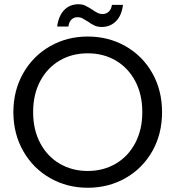

<svg xmlns="http://www.w3.org/2000/svg" viewBox="-20 -877 826 904"><path d="M393 7Q296 7 216 -38.5Q136 -84 89.5 -165.5Q43 -247 43 -349Q43 -451 89.5 -532.5Q136 -614 216 -659.5Q296 -705 393 -705Q491 -705 571 -659.5Q651 -614 697 -533Q743 -452 743 -349Q743 -246 697 -165Q651 -84 571 -38.5Q491 7 393 7ZM393 -72Q466 -72 524.5 -106Q583 -140 616.5 -203Q650 -266 650 -349Q650 -433 616.5 -495.5Q583 -558 525 -592Q467 -626 393 -626Q319 -626 261 -592Q203 -558 169.5 -495.5Q136 -433 136 -349Q136 -266 169.5 -203Q203 -140 261.5 -106Q320 -72 393 -72ZM249 -752Q256 -803 282.5 -830Q309 -857 349 -857Q368 -857 381.5 -850.5Q395 -844 414 -832Q428 -822 439 -816.5Q450 -811 463 -811Q480 -811 492 -822Q504 -833 507 -854H559Q553 -804 526 -777Q499 -750 459 -750Q440 -750 425.5 -756.5Q411 -763 393 -776Q377 -786 367.5 -791Q358 -796 345 -796Q328 -796 316.5 -785Q305 -774 302 -752Z"/></svg>

Font: A Bank Premium Regular
Style: Regular
Weight: 400
Designer: Ninad Kale (Devanagari), Jonny Pinhorn (Latin), Htun Naung (Myanmar)
Foundry: Indian Type Foundry
Version: 4.004